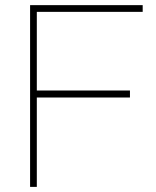

<svg xmlns="http://www.w3.org/2000/svg" viewBox="-20 -731 612 751"><path d="M124 -377V-684.6H538.1V-710.9H97.7V0H124V-349.6H488.3V-377Z"/></svg>

Font: Vazirmatn Thin
Style: Regular
Weight: 100
Designer: Saber Rastikerdar
Foundry: Saber Rastikerdar
Version: Version 33.003